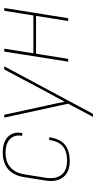

<svg xmlns="http://www.w3.org/2000/svg" viewBox="340 -870 715 1436"><g transform="rotate(-90 698.0 -152.5)"><path d="M213 11Q131 12 91.5 -36Q52 -84 65 -169L90 -326Q102 -407 149 -448.5Q196 -490 276 -490Q327 -490 362 -472.5Q397 -455 413 -423.5Q429 -392 421 -349Q421 -344 417 -344H404Q400 -344 400 -349Q409 -403 375 -436Q341 -469 275 -469Q205 -469 163.5 -432.5Q122 -396 111 -325L86 -169Q75 -93 108 -51Q141 -9 214 -9Q284 -9 321 -40.5Q358 -72 368 -138Q368 -143 371 -143H385Q389 -143 388 -138Q377 -62 334 -26Q291 10 213 11Z M546 185Q540 185 544 180L640 -1L537 -473Q535 -479 541 -479H552Q557 -479 558 -474L625 -167Q633 -133 640 -98.5Q647 -64 654 -29H655Q673 -62 691.5 -95.5Q710 -129 728 -162L894 -475Q897 -479 901 -479H913Q916 -479 917.5 -477.5Q919 -476 917 -474L566 181Q565 185 559 185Z M1263 0Q1258 0 1259 -5L1334 -474Q1335 -479 1339 -479H1351Q1356 -479 1355 -474L1280 -5Q1279 0 1275 0ZM959 0Q953 0 955 -5L1029 -474Q1031 -479 1035 -479H1046Q1051 -479 1051 -474L976 -5Q974 0 970 0ZM1008 -241 1011 -261H1304L1301 -241Z"/></g></svg>

Font: Sofia Sans Semi Condensed Thin
Style: Italic
Weight: 250
Italic angle: -9°
Version: Version 4.100